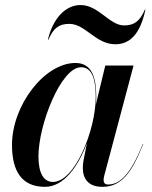

<svg xmlns="http://www.w3.org/2000/svg" viewBox="-20 -714 590 744"><path d="M248.5 -621.5C311.5 -621.5 350 -542.5 427 -542.5C483.5 -542.5 523.5 -582 543.5 -677H541.5C521.5 -630 498.5 -615.5 460.5 -615.5C404.5 -615.5 362 -694.5 292 -694.5C235.5 -694.5 185.5 -645 165.5 -560H167.5C187.5 -607 210.5 -621.5 248.5 -621.5ZM353 -337C353 -405 340.5 -470 272.5 -470C152 -470 26.5 -305.5 26.5 -152.5C26.5 -51.5 63.5 10 154.5 10C227.5 10 283 -69.5 316.5 -158.5V-158L303.5 -91.5C302 -84.5 301 -75 301 -62.5C301 -20 324 10 376.5 10C449.5 10 490.5 -43.5 535 -156L533.5 -156.5C485.5 -36 443.5 1 398.5 1C386.5 1 381.5 -6 381.5 -16C381.5 -20.5 382 -26 383.5 -31.5L497.5 -460H388L351.5 -309.5C352.5 -319 353 -328.5 353 -337ZM351 -338C351 -210.5 270.5 -9 185 -9C150.5 -9 129 -41 129 -108C129 -231.5 216.5 -453.5 294 -453.5C338.5 -453.5 351 -403 351 -338Z"/></svg>

Font: Bodoni* 96pt Medium
Style: Italic
Weight: 500
Italic angle: -13°
Version: Version 2.3